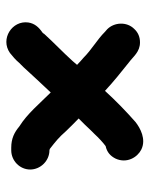

<svg xmlns="http://www.w3.org/2000/svg" viewBox="46 -614 466 598"><g transform="rotate(-90 279.0 -315.0)"><path d="M110 -394H111C112 -393 113 -393 114 -393C137 -375 149 -366 170 -342C183 -328 196 -316 209 -303L190 -284C178 -271 168 -261 160 -253C150 -242 134 -227 123 -219C104 -215 92 -204 84 -188C68 -153 88 -120 112 -108C144 -92 179 -111 198 -126C231 -155 264 -187 295 -221C324 -194 353 -171 383 -147C402 -133 416 -112 446 -112C463 -112 477 -118 488 -130C511 -153 509 -192 487 -214L479 -221C454 -246 424 -262 398 -288C391 -294 383 -301 376 -308L388 -322C416 -353 446 -381 473 -411C474 -414 476 -415 477 -416C493 -427 505 -440 508 -460C515 -510 457 -548 413 -517C402 -508 392 -500 382 -488L369 -475C344 -447 316 -418 290 -390C255 -425 224 -463 184 -488C166 -503 147 -513 118 -513H110C77 -513 50 -486 50 -454C50 -422 77 -394 110 -394Z"/></g></svg>

Font: Electronic
Style: Nord
Weight: 900
Version: Version 1.011